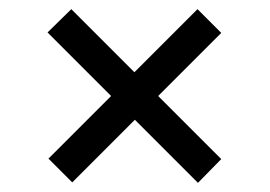

<svg xmlns="http://www.w3.org/2000/svg" viewBox="-20 -440 590 420"><path d="M464 -368 326 -230 464 -92 413 -40 275 -178 138 -41 86 -93 223 -230 84 -369 136 -420 274 -282 412 -420Z"/></svg>

Font: EauTest Semibold
Style: Regular
Weight: 600
Designer: Christian Thalmann (Catharsis Fonts)
Version: Version 0.001;PS 000.001;hotconv 1.0.88;makeotf.lib2.5.64775